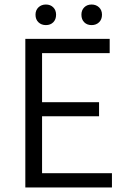

<svg xmlns="http://www.w3.org/2000/svg" viewBox="-20 -829 564 849"><path d="M137 -764Q137 -784 150 -796.5Q163 -809 183 -809Q203 -809 215.5 -796.5Q228 -784 228 -764Q228 -743 215.5 -730.5Q203 -718 183 -718Q163 -718 150 -730.5Q137 -743 137 -764ZM340 -764Q340 -784 352.5 -796.5Q365 -809 385 -809Q405 -809 418 -796.5Q431 -784 431 -764Q431 -743 418 -730.5Q405 -718 385 -718Q365 -718 352.5 -730.5Q340 -743 340 -764ZM92 0V-657H465V-594H166V-377H418V-315H166V-63H475V0Z"/></svg>

Font: Assistant
Style: Regular
Weight: 400
Designer: Hebrew By Ben Nathan, Latin by Paul Hunt
Version: Version 2.001;PS 002.001;hotconv 1.0.88;makeotf.lib2.5.64775